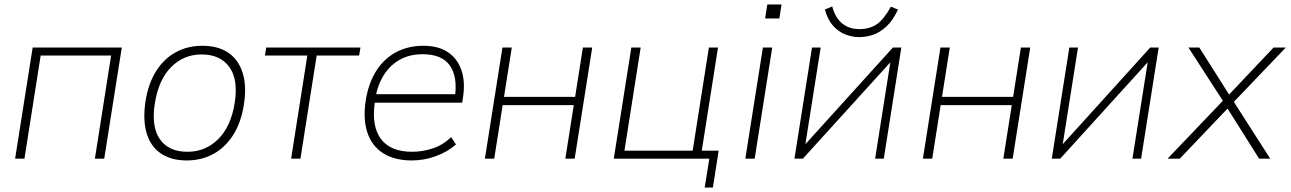

<svg xmlns="http://www.w3.org/2000/svg" viewBox="-20 -714 5811 864"><path d="M48 0 127 -500H528L449 0H407L480 -464H163L90 0Z M820 8Q751 8 704.5 -23Q658 -54 640 -114Q622 -174 635 -260Q648 -340 683.5 -395.5Q719 -451 772 -479.5Q825 -508 891 -508Q961 -508 1007 -477Q1053 -446 1072 -386Q1091 -326 1077 -240Q1064 -160 1028 -104.5Q992 -49 939 -20.5Q886 8 820 8ZM824 -31Q904 -31 961.5 -87.5Q1019 -144 1036 -250Q1053 -356 1012 -412.5Q971 -469 887 -469Q807 -469 750.5 -412.5Q694 -356 677 -250Q660 -144 699.5 -87.5Q739 -31 824 -31Z M1290 0 1363 -464H1172L1178 -500H1602L1596 -464H1405L1332 0Z M1833 8Q1755 8 1704 -24.5Q1653 -57 1633 -118Q1613 -179 1626 -264Q1639 -342 1674 -396.5Q1709 -451 1763 -479.5Q1817 -508 1886 -508Q1952 -508 1995 -479.5Q2038 -451 2056 -399.5Q2074 -348 2064 -279L2060 -252H1651L1657 -290H2044L2027 -277Q2040 -369 2004 -419.5Q1968 -470 1882 -470Q1820 -470 1775 -443Q1730 -416 1703 -369.5Q1676 -323 1668 -263L1666 -248Q1652 -143 1695.5 -87Q1739 -31 1834 -31Q1881 -31 1927 -46Q1973 -61 2010 -97L2032 -64Q1993 -30 1940.5 -11Q1888 8 1833 8Z M2162 0 2241 -500H2283L2248 -278H2568L2603 -500H2645L2566 0H2524L2562 -241H2242L2204 0Z M3151 130 3172 0H2742L2821 -500H2863L2790 -36H3097L3170 -500H3211L3138 -36H3214L3188 130Z M3334 0 3413 -500H3455L3376 0ZM3423 -631 3433 -694H3497L3487 -631Z M3555 0 3634 -500H3673L3599 -32L3576 -34L3998 -500H4036L3957 0H3918L3992 -468L4016 -466L3593 0ZM3846 -547Q3815 -547 3784 -559Q3753 -571 3728.5 -598.5Q3704 -626 3692 -671L3725 -685Q3739 -633 3770.5 -608Q3802 -583 3847 -583Q3893 -583 3925 -604.5Q3957 -626 3989 -684L4021 -671Q3998 -622 3969 -595Q3940 -568 3909 -557.5Q3878 -547 3846 -547Z M4133 0 4212 -500H4254L4219 -278H4539L4574 -500H4616L4537 0H4495L4533 -241H4213L4175 0Z M4713 0 4792 -500H4831L4757 -32L4734 -34L5156 -500H5194L5115 0H5076L5150 -468L5174 -466L4751 0Z M5234 0 5493 -271V-245L5328 -500H5377L5517 -279H5502L5711 -500H5766L5525 -248V-267L5696 0H5646L5498 -235H5513L5289 0Z"/></svg>

Font: Mulish ExtraLight
Style: Italic
Weight: 200
Italic angle: -9°
Designer: Vernon Adams
Foundry: Vernon Adams
Version: Version 3.603